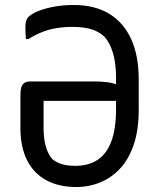

<svg xmlns="http://www.w3.org/2000/svg" viewBox="-20 -736 640 771"><path d="M276 -716Q360 -716 418 -681Q476 -646 506.5 -579.5Q537 -513 537 -417V-294Q537 -215 517.5 -156.5Q498 -98 463.5 -60.5Q429 -23 383.5 -4Q338 15 286 15Q216 15 165.5 -12.5Q115 -40 88.5 -93Q62 -146 62 -222V-355Q62 -375 66 -386.5Q70 -398 78.5 -403.5Q87 -409 102 -409H359Q386 -409 409.5 -406Q433 -403 451 -396L485 -405L486 -331Q403 -331 320.5 -331Q238 -331 155 -331V-223Q155 -179 164 -147.5Q173 -116 191 -96Q208 -83 230 -76.5Q252 -70 282 -70Q336 -70 372.5 -94.5Q409 -119 427.5 -169.5Q446 -220 446 -298V-421Q446 -459 441 -490Q436 -521 425.5 -546Q415 -571 399 -589Q376 -610 345.5 -619Q315 -628 272 -628Q237 -628 206.5 -623Q176 -618 148.5 -607Q121 -596 94 -579H84Q83 -591 82.5 -603.5Q82 -616 82 -628Q82 -642 85 -652Q88 -662 94 -668Q109 -682 136 -692.5Q163 -703 199 -709.5Q235 -716 276 -716Z"/></svg>

Font: Rec Mono Semicasual
Style: Regular
Weight: 400
Version: Version 1.085; ttfautohint (v1.8.4.7-5d5b)